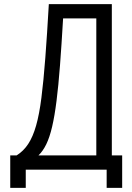

<svg xmlns="http://www.w3.org/2000/svg" viewBox="-20 -820 640 928"><path d="M60.5 -69Q93.5 -89.5 116.2 -124Q139 -158.5 154.5 -213Q170 -267.5 180.2 -348Q190.5 -428.5 199 -540Q207.5 -651.5 216 -800H520.5V-69H445.5V-731H285Q277.5 -602.5 270 -504Q262.5 -405.5 253.2 -332.2Q244 -259 232 -207.8Q220 -156.5 203.8 -123Q187.5 -89.5 166 -69ZM29.5 88V-69H570.5V88H495.5V0H104.5V88Z"/></svg>

Font: Victor Mono Thin
Style: Regular
Weight: 100
Monospace: yes
Designer: Rune Bjørnerås
Version: Version 1.561;gftools[0.9.30]